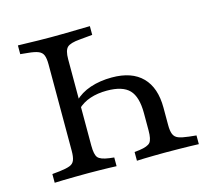

<svg xmlns="http://www.w3.org/2000/svg" viewBox="-87 -671 834 771"><g transform="rotate(-15 330.0 -285.5)"><path d="M379.8 -349.2Q462.9 -349.2 506 -305.2Q549.2 -261.3 549.2 -178.2V-105.6Q549.2 -81.5 554.8 -67.7Q560.5 -54 575 -48.4Q589.5 -42.7 617.7 -39.5L648.4 -36.3V0Q633.1 -0.8 611.7 -1.2Q590.3 -1.6 565.7 -2Q541.1 -2.4 516.9 -2.4H508.9H503.2Q483.1 -2.4 462.1 -2Q441.1 -1.6 422.6 -1.2Q404 -0.8 391.1 0V-36.3L412.1 -38.7Q446.8 -43.5 457.3 -56Q467.7 -68.5 467.7 -105.6V-177.4Q467.7 -245.2 439.9 -274.2Q412.1 -303.2 346.8 -303.2Q308.1 -303.2 277 -292.7Q246 -282.3 223.4 -260.5V-295.2Q249.2 -321.8 289.9 -335.5Q330.6 -349.2 379.8 -349.2ZM193.5 -568.5Q221 -568.5 249.6 -569Q278.2 -569.4 304 -570.2Q329.8 -571 348.4 -571V-534.7L296 -529.8Q255.6 -526.6 242.7 -514.1Q229.8 -501.6 229.8 -465.3V-105.6Q229.8 -68.5 240.3 -56Q250.8 -43.5 286.3 -38.7L306.5 -36.3V0Q293.5 -0.8 275 -1.2Q256.5 -1.6 235.9 -2Q215.3 -2.4 194.4 -2.4H188.7H180.6Q157.3 -2.4 132.7 -2Q108.1 -1.6 86.3 -1.2Q64.5 -0.8 49.2 0V-36.3L80.6 -39.5Q108.1 -42.7 123 -48.4Q137.9 -54 143.1 -67.7Q148.4 -81.5 148.4 -105.6V-465.3Q148.4 -490.3 143.1 -503.6Q137.9 -516.9 123 -523Q108.1 -529 80.6 -531.5L49.2 -534.7V-571Q64.5 -571 86.3 -570.2Q108.1 -569.4 132.7 -569Q157.3 -568.5 180.6 -568.5H188.7Z"/></g></svg>

Font: Playfair 9pt
Style: Regular
Weight: 400
Designer: Claus Eggers Sørensen
Foundry: Claus Eggers Sørensen
Version: Version 2.203